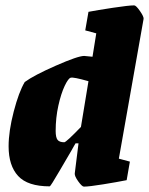

<svg xmlns="http://www.w3.org/2000/svg" viewBox="-20 -685 554 714"><path d="M514 -615 422 -95 463 -84 451 -15Q416 -8 363.5 0.5Q311 9 292 9Q285 9 271 -10.5Q257 -30 258 -40L272 -152H261Q258 -147 254 -140Q250 -133 245 -124Q236 -109 202 -50.5Q168 8 165 8Q83 8 47.5 -30.5Q12 -69 12 -141Q12 -197 31 -270Q50 -343 72 -380Q106 -405 188 -441Q270 -477 293 -477L324 -474L338 -561L297 -572L309 -641Q340 -647 399.5 -656Q459 -665 479 -665Q486 -665 500.5 -644Q515 -623 514 -615ZM281 -213 309 -383Q253 -399 243 -396Q234 -394 220.5 -365.5Q207 -337 197 -292Q187 -247 187 -198Q187 -174 194 -165Q201 -156 219 -156Q226 -156 281 -213Z"/></svg>

Font: Grenze Black
Style: Italic
Weight: 900
Italic angle: -10°
Designer: Renata Polastri
Foundry: Omnibus-Type
Version: Version 1.002; ttfautohint (v1.8)